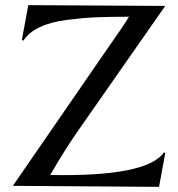

<svg xmlns="http://www.w3.org/2000/svg" viewBox="-20 -723 692 746"><path d="M394 -529Q466 -631 481 -658Q408 -658 357 -656Q306 -654 242 -646Q178 -638 134.5 -617.5Q91 -597 71 -565L65 -568L90 -703L622 -700L284 -216Q231 -140 175 -43Q552 -36 617 -131L622 -128L598 3L30 -1Z"/></svg>

Font: Coconat
Style: Regular
Weight: 400
Designer: Sara Lavazza
Foundry: Collletttivo
Version: Version 1.000;Glyphs 3.2 (3217)